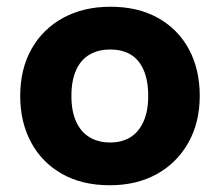

<svg xmlns="http://www.w3.org/2000/svg" viewBox="-20 -541 653 570"><path d="M306 9Q224 9 164.5 -24.5Q105 -58 72.5 -118Q40 -178 40 -256Q40 -336 73.5 -395.5Q107 -455 167.5 -488Q228 -521 308 -521Q390 -521 449.5 -487.5Q509 -454 541 -394.5Q573 -335 573 -256Q573 -178 539.5 -118Q506 -58 446 -24.5Q386 9 306 9ZM307 -118Q342 -118 367 -133.5Q392 -149 406 -180Q420 -211 420 -256Q420 -302 406.5 -333Q393 -364 368 -379Q343 -394 307 -394Q272 -394 246 -379Q220 -364 206 -333Q192 -302 192 -256Q192 -211 206 -180Q220 -149 246 -133.5Q272 -118 307 -118Z"/></svg>

Font: REM Medium SemiBold
Style: Regular
Weight: 600
Version: Version 1.005;gftools[0.9.28]